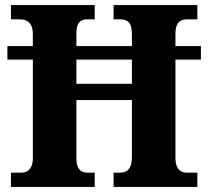

<svg xmlns="http://www.w3.org/2000/svg" viewBox="-20 -734 817 754"><path d="M23 0H352V-56H321C295 -56 280 -75 280 -111V-341H498V-116C498 -75 482 -56 453 -56H426V0H755V-56H712C687 -56 669 -74 669 -112V-500H769V-553H669V-602C669 -643 686 -658 712 -658H755V-714H426V-658H452C483 -658 498 -643 498 -602V-553H280V-604C280 -643 295 -658 321 -658H352V-714H23V-658H59C87 -658 109 -643 109 -601V-553H9V-500H109V-111C109 -75 91 -56 66 -56H23ZM280 -405V-500H498V-405Z"/></svg>

Font: Noto Serif Lao SemiCondensed ExtraBold
Style: Regular
Weight: 800
Width: 4
Designer: Monotype Design Team
Foundry: Monotype Imaging Inc.
Version: Version 2.003